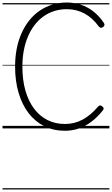

<svg xmlns="http://www.w3.org/2000/svg" viewBox="-20 -1021 890 1527"><path d="M496 19Q405 19 332 -17.5Q259 -54 207.5 -121Q156 -188 128 -282Q100 -376 100 -491Q100 -567 113 -633.5Q126 -700 151.5 -757Q177 -814 213 -859Q249 -904 295 -935.5Q341 -967 395.5 -984Q450 -1001 511 -1001Q568 -1001 621 -984Q674 -967 720 -932Q766 -897 804 -842Q812 -830 811 -822Q810 -814 800 -806Q790 -799 782 -800Q774 -801 765 -811Q716 -879 652 -913.5Q588 -948 511 -948Q459 -948 412.5 -933.5Q366 -919 326.5 -891Q287 -863 256 -823Q225 -783 203 -732Q181 -681 169.5 -620.5Q158 -560 158 -491Q158 -385 182 -301Q206 -217 250.5 -157.5Q295 -98 357 -66.5Q419 -35 496 -35Q534 -35 569 -43.5Q604 -52 636.5 -69.5Q669 -87 699.5 -112.5Q730 -138 758 -171Q768 -182 776 -182.5Q784 -183 794 -174Q804 -166 804.5 -159Q805 -152 797 -142Q753 -87 704.5 -51Q656 -15 604 2Q552 19 496 19ZM0 476H850V486H0ZM0 -20H850V0H0ZM0 -505H850V-500H0ZM0 -996H850V-986H0Z"/></svg>

Font: Playwrite PL Guides
Style: Regular
Weight: 400
Designer: Veronika Burian, José Scaglione
Foundry: TypeTogether
Version: Version 1.003